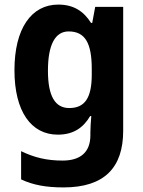

<svg xmlns="http://www.w3.org/2000/svg" viewBox="-20 -577 624 837"><path d="M234 -557C117 -557 43 -453 43 -271C43 -91 116 10 232 10C300 10 343 -20 373 -71H378C376 -49 374 -18 374 1V13C374 87 330 123 253 123C184 123 130 110 72 82V205C125 230 182 240 257 240C436 240 517 153 517 -7V-547H395L382 -477H377C344 -529 300 -557 234 -557ZM279 -440C352 -440 380 -388 380 -276V-252C380 -152 351 -106 282 -106C220 -106 189 -158 189 -269C189 -381 220 -440 279 -440Z"/></svg>

Font: Noto Sans Khmer SemiCondensed
Style: Bold
Weight: 700
Width: 4
Designer: Danh Hong and the Monotype Design Team
Foundry: Monotype Imaging Inc.
Version: Version 2.004